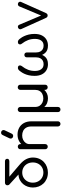

<svg xmlns="http://www.w3.org/2000/svg" viewBox="1174 -2067 1127 3515"><g transform="rotate(-90 1737.5 -309.5)"><path d="M336 4Q273 4 222.5 -17.5Q172 -39 136 -77Q100 -115 81 -164.5Q62 -214 62 -270Q62 -319 77.5 -365Q93 -411 123.5 -448Q154 -485 198.5 -508.5Q243 -532 300 -535L118 -701Q110 -708 106.5 -718.5Q103 -729 103 -738Q103 -758 116.5 -770Q130 -782 150 -782H542Q562 -782 575 -771.5Q588 -761 588 -741Q588 -721 574 -711.5Q560 -702 540 -702H260L478 -516Q553 -452 582 -392.5Q611 -333 611 -272Q611 -207 589 -156Q567 -105 528.5 -69Q490 -33 440 -14.5Q390 4 336 4ZM336 -79Q390 -79 431.5 -104Q473 -129 497 -172.5Q521 -216 521 -272Q521 -328 497 -372Q473 -416 431 -441Q389 -466 336 -466Q283 -466 241.5 -441Q200 -416 175.5 -372Q151 -328 151 -272Q151 -216 175.5 -172.5Q200 -129 241.5 -104Q283 -79 336 -79Z M1227 234Q1207 234 1193.5 220.5Q1180 207 1180 187V-297Q1180 -355 1158.5 -392.5Q1137 -430 1099.5 -448.5Q1062 -467 1015 -467Q970 -467 934.5 -449Q899 -431 878 -401Q857 -371 857 -333H796Q797 -396 828 -445.5Q859 -495 912 -523.5Q965 -552 1031 -552Q1100 -552 1155 -522.5Q1210 -493 1242 -436Q1274 -379 1274 -297V187Q1274 207 1260.5 220.5Q1247 234 1227 234ZM810 1Q789 1 776 -12.5Q763 -26 763 -46V-500Q763 -521 776 -534Q789 -547 810 -547Q831 -547 844 -534Q857 -521 857 -500V-46Q857 -26 844 -12.5Q831 1 810 1ZM1006 -632Q987 -632 972.5 -644.5Q958 -657 958 -676Q958 -682 959.5 -688Q961 -694 964 -702L1020 -819Q1029 -838 1039.5 -845.5Q1050 -853 1067 -853Q1086 -853 1100 -840.5Q1114 -828 1114 -809Q1114 -804 1113 -798Q1112 -792 1109 -786L1051 -664Q1041 -644 1030 -638Q1019 -632 1006 -632Z M1490 234Q1469 234 1456 221Q1443 208 1443 187V-501Q1443 -521 1456.5 -534.5Q1470 -548 1490 -548Q1510 -548 1523.5 -534.5Q1537 -521 1537 -501V-232Q1537 -181 1559 -147.5Q1581 -114 1616.5 -97Q1652 -80 1692 -80Q1740 -80 1776 -98.5Q1812 -117 1831 -151Q1850 -185 1850 -232V-501Q1850 -522 1863.5 -535Q1877 -548 1897 -548Q1918 -548 1931 -535Q1944 -522 1944 -501V-47Q1944 -26 1931 -13Q1918 0 1897 0Q1877 0 1863.5 -13Q1850 -26 1850 -47V-63Q1821 -31 1781.5 -13Q1742 5 1696 5Q1649 5 1608 -11Q1567 -27 1537 -63V187Q1537 208 1524 221Q1511 234 1490 234Z M2319 5Q2257 5 2209 -23.5Q2161 -52 2133.5 -106.5Q2106 -161 2106 -241Q2106 -301 2117.5 -348.5Q2129 -396 2146 -431Q2163 -466 2179 -487.5Q2195 -509 2202 -518Q2215 -533 2229 -540Q2243 -547 2259 -545Q2281 -544 2290 -531.5Q2299 -519 2297 -503Q2295 -487 2285 -474Q2239 -416 2217.5 -358.5Q2196 -301 2196 -231Q2196 -190 2208.5 -154Q2221 -118 2248.5 -96.5Q2276 -75 2323 -75Q2359 -75 2386.5 -91Q2414 -107 2429.5 -137.5Q2445 -168 2445 -212V-380Q2445 -401 2457 -414Q2469 -427 2490 -427Q2511 -427 2523 -414Q2535 -401 2535 -380V-212Q2535 -168 2550.5 -137.5Q2566 -107 2593.5 -91Q2621 -75 2657 -75Q2703 -75 2731 -96.5Q2759 -118 2771 -154Q2783 -190 2783 -231Q2783 -301 2761.5 -358.5Q2740 -416 2695 -474Q2684 -487 2682.5 -503Q2681 -519 2690 -531.5Q2699 -544 2721 -545Q2737 -547 2751 -540Q2765 -533 2778 -518Q2785 -509 2801 -487.5Q2817 -466 2833.5 -431Q2850 -396 2862 -348.5Q2874 -301 2874 -241Q2874 -161 2846.5 -106.5Q2819 -52 2771 -23.5Q2723 5 2661 5Q2612 5 2579 -9Q2546 -23 2525 -47Q2504 -71 2490 -102Q2476 -71 2455 -47Q2434 -23 2401 -9Q2368 5 2319 5Z M3212 -1Q3181 -1 3168 -31L2962 -486Q2956 -502 2961.5 -517Q2967 -532 2985 -541Q3001 -549 3017.5 -544Q3034 -539 3041 -522L3234 -66H3188L3379 -522Q3387 -538 3404 -543.5Q3421 -549 3439 -541Q3455 -534 3461 -518Q3467 -502 3459 -487L3255 -31Q3241 -1 3212 -1Z"/></g></svg>

Font: Comfortaa SemiBold
Style: Regular
Weight: 600
Designer: Johan Aakerlund
Foundry: Johan Aakerlund
Version: Version 3.104; ttfautohint (v1.8.1.43-b0c9)